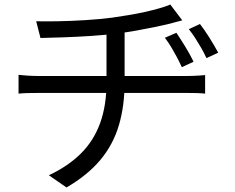

<svg xmlns="http://www.w3.org/2000/svg" viewBox="-20 -776 1040 849"><path d="M760 -631Q777 -606 798.5 -571Q820 -536 836 -503L784 -479Q773 -503 761.5 -524.5Q750 -546 737.5 -567Q725 -588 709 -609ZM864 -670Q883 -646 905 -611Q927 -576 945 -543L893 -519Q882 -543 869.5 -564.5Q857 -586 844 -606.5Q831 -627 815 -647ZM140 -682Q177 -681 235.5 -682Q294 -683 358 -687Q422 -691 476 -698Q510 -703 547 -709Q584 -715 620 -723Q656 -731 685.5 -739.5Q715 -748 733 -756L786 -686Q770 -682 755.5 -678Q741 -674 730 -671Q701 -664 662.5 -656Q624 -648 581.5 -640.5Q539 -633 499 -628Q443 -621 381.5 -617Q320 -613 262 -611Q204 -609 159 -608ZM196 -1Q281 -41 337.5 -97Q394 -153 422.5 -231Q451 -309 451 -412Q451 -412 451 -440.5Q451 -469 451 -520Q451 -571 451 -639L531 -650Q531 -627 531 -596Q531 -565 531 -533Q531 -501 531 -474Q531 -447 531 -430Q531 -413 531 -413Q531 -307 505.5 -221.5Q480 -136 423.5 -68.5Q367 -1 274 53ZM62 -445Q79 -443 103 -441.5Q127 -440 149 -440Q163 -440 202 -440Q241 -440 296.5 -440Q352 -440 415.5 -440Q479 -440 542.5 -440Q606 -440 661 -440Q716 -440 755 -440Q794 -440 808 -440Q819 -440 833.5 -440.5Q848 -441 862 -442Q876 -443 887 -444V-362Q870 -364 849 -364.5Q828 -365 809 -365Q797 -365 758 -365Q719 -365 663.5 -365Q608 -365 544.5 -365Q481 -365 417 -365Q353 -365 297.5 -365Q242 -365 203 -365Q164 -365 151 -365Q127 -365 103.5 -364.5Q80 -364 62 -362Z"/></svg>

Font: Farlight84_Sys_V01
Style: Regular
Weight: 400
Designer: Ryoko NISHIZUKA  (kana, bopomofo & ideographs); Paul D. Hunt (Latin, Greek & Cyrillic); Sandoll Communications , Soo-you
Foundry: Adobe
Version: Version 2.004;October 29, 2024;FontCreator 14.0.0.2814 64-bi